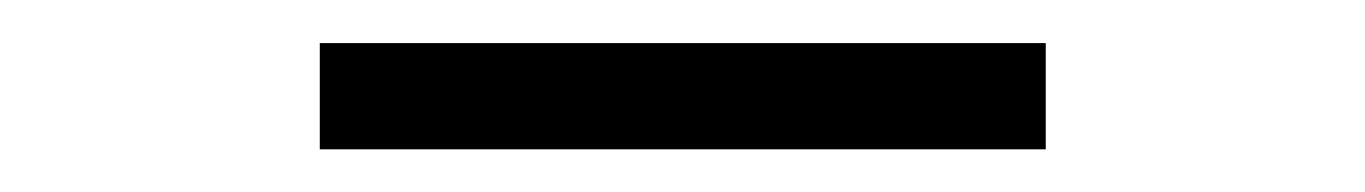

<svg xmlns="http://www.w3.org/2000/svg" viewBox="-20 -612 640 90"><path d="M470.2 -542H129.9V-591.8H470.2Z"/></svg>

Font: Ethiopic Sadiss
Style: Regular
Weight: 400
Designer: abass alamnehe
Foundry: Senamirmir Project
Version: Version 5.100